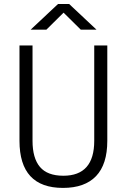

<svg xmlns="http://www.w3.org/2000/svg" viewBox="-20 -918 626 948"><path d="M291 9.8Q76.2 9.8 76.2 -222.7V-693.4H140.6V-222.7Q140.6 -137.2 177.2 -93.8Q213.9 -50.3 293 -50.3Q445.3 -50.3 445.3 -222.7V-693.4H509.8V-222.7Q509.8 -106.4 454.1 -48.3Q398.4 9.8 291 9.8ZM131.3 -771.5 266.6 -898.4H321.3L456.5 -771.5H378.9L293.9 -855.5L209 -771.5Z"/></svg>

Font: CaskaydiaCove NFP Light
Style: Regular
Weight: 300
Designer: Aaron Bell
Foundry: Saja Typeworks
Version: Version 2111.001; VTT 6.35;Nerd Fonts 3.1.1